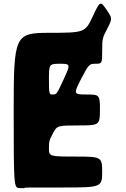

<svg xmlns="http://www.w3.org/2000/svg" viewBox="-20 -1000 673 1024"><path d="M320 -578C283 -498 282 -496 262 -496C242 -496 241 -498 241 -578C241 -658 243 -660 300 -660C356 -660 357 -658 320 -578ZM553 -849C580 -901 579 -903 547 -950C515 -996 513 -995 474 -911C435 -827 429 -825 244 -825C59 -825 53 -813 53 -412C53 -11 54 1 82 3C109 4 110 4 111 2C112 0 118 0 319 0C519 0 525 -2 525 -83C525 -163 521 -165 383 -165C245 -165 241 -166 241 -207C241 -247 242 -250 263 -290C284 -330 287 -331 399 -331C510 -331 513 -333 513 -414C513 -494 511 -496 442 -496C372 -496 371 -498 412 -578C454 -658 456 -660 490 -660C524 -660 525 -662 525 -728C525 -794 526 -797 553 -849Z"/></svg>

Font: Hussar Print
Style: Bold
Weight: 700
Foundry: Cannot Into Space Fonts
Version: Version 2.00